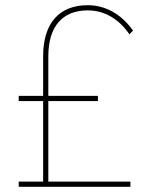

<svg xmlns="http://www.w3.org/2000/svg" viewBox="-20 -719 572 739"><path d="M166 -20V-330H357V-350H166V-502C166 -617 220 -679 318 -679C381 -679 437 -647 478 -587L492 -601C448 -664 386 -699 318 -699C207 -699 146 -629 146 -502V-350H52V-330H146V-20H52V0H482V-20Z"/></svg>

Font: Montserrat Thin
Style: Regular
Weight: 250
Designer: Julieta Ulanovsky
Foundry: Julieta Ulanovsky
Version: Version 4.000